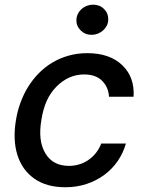

<svg xmlns="http://www.w3.org/2000/svg" viewBox="-20 -776 608 807"><path d="M46.9 -270.2Q52.9 -308.6 66.1 -344.5Q79.2 -380.3 98.7 -411.8Q118.3 -443.2 144 -469.1Q169.7 -495 201 -513.5Q232.2 -532 269 -542.3Q305.8 -552.6 346.9 -552.6Q440.7 -552.6 493.3 -502.5Q546.5 -452.1 541.5 -369.3H438.2Q436.1 -408.4 410.2 -435.4Q383.5 -463.1 333.5 -463.1Q268.1 -463.1 217.3 -411.9Q191.8 -386 176.5 -352.1Q161.2 -318.2 154.1 -272.7Q146.3 -226.9 150.6 -192.5Q154.8 -158 170.8 -131.4Q202.1 -78.8 269.9 -78.8Q292.6 -78.8 313.4 -85.2Q334.2 -91.6 351.7 -103.7Q369.3 -115.8 383.2 -133.2Q397 -150.6 405.5 -172.6H509.2Q497.9 -132.8 474.8 -99.3Q451.7 -65.7 418.7 -41.2Q385.7 -16.7 344.1 -2.8Q302.6 11 254.3 11Q175.4 11 124.3 -25.2Q98.7 -43 80.8 -68.2Q62.9 -93.4 53.1 -124.6Q43.3 -155.9 41.7 -192.6Q40.1 -229.4 46.9 -270.2ZM301.1 -692.8Q301.8 -706.7 307.7 -718.4Q313.6 -730.1 323.2 -738.5Q332.7 -746.8 345.2 -751.6Q357.6 -756.4 371.1 -756.4Q384.6 -756.4 396.3 -752Q408 -747.5 417.6 -737.9Q435.7 -719.8 435 -692.8Q434.7 -679.3 428.6 -667.8Q422.6 -656.2 412.8 -647.7Q403.1 -639.2 390.6 -634.4Q378.2 -629.6 365.1 -629.6Q337.7 -629.6 318.9 -648.4Q300.1 -667.3 301.1 -692.8Z"/></svg>

Font: Inter P Medium
Style: Italic
Weight: 500
Italic angle: 9.39999°
Designer: Rasmus Andersson
Foundry: rsms
Version: Version 3.018;git-588b23468